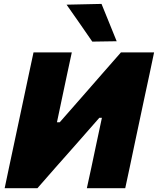

<svg xmlns="http://www.w3.org/2000/svg" viewBox="-20 -988 829 1008"><path d="M4.5 0Q16.5 -57 27.5 -109.5Q38.5 -162 53.5 -231.5L105 -473.5Q120 -543.5 131.5 -598.5Q143 -653.5 156 -713H357Q344.5 -656 333 -601.5Q321.5 -546.5 306.5 -476.5L279 -346H293.5L415.5 -485Q463.5 -540 512 -595.5Q560.5 -651 615 -713H789Q776.5 -654 765 -599Q753 -544 738 -473.5L686.5 -231Q672 -162 661 -109.5Q649.5 -57 637.5 0H436Q448.5 -56.5 459.8 -109.5Q471 -162.5 485 -229L515 -369.5H501.5L375.5 -226Q318.5 -161.5 270.2 -107Q222 -52.5 176.5 0ZM464.5 -769.5Q432 -816.5 398.5 -865Q364.5 -913 329.5 -963.5L513 -967.5Q533 -918 553 -869Q572.5 -820 592.5 -771.5Z"/></svg>

Font: Heraclito ExtraBold
Style: Italic
Weight: 800
Italic angle: -12°
Designer: Kostas Bartsokas (font) & Cristiano Sobral (main changes)
Foundry: Kostas Bartsokas (font) & Cristiano Sobral (main changes)
Version: Version 1.00;July 8, 2020;FontCreator 13.0.0.2655 64-bit